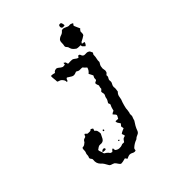

<svg xmlns="http://www.w3.org/2000/svg" viewBox="-194 -755 926 1026"><g transform="rotate(-30 268.5 -242.0)"><path d="M337 -624Q331 -627 330 -636Q329 -645 337 -647Q345 -650 349.5 -642.5Q354 -635 356 -628Q351 -626 346.5 -624Q342 -622 337 -624ZM329 -611Q335 -616 341.5 -616.5Q348 -617 354.5 -615.5Q361 -614 367.5 -613.5Q374 -613 380 -616Q385 -618 390.5 -617Q396 -616 401 -615Q400 -610 397.5 -606Q395 -602 399 -598Q405 -591 410 -584Q415 -577 420 -572Q418 -569 416 -565.5Q414 -562 413 -557Q414 -550 416 -544.5Q418 -539 416 -532Q405 -519 392 -508Q389 -506 388.5 -502.5Q388 -499 386 -496Q391 -497 395.5 -497Q400 -497 404 -497Q404 -483 397 -475Q390 -479 384 -482Q378 -485 377 -493Q369 -491 363 -489.5Q357 -488 349 -488Q340 -491 331.5 -496Q323 -501 318 -510Q315 -518 307 -522Q299 -526 299 -536Q299 -544 296 -553.5Q293 -563 295 -572Q301 -584 312.5 -591Q324 -598 329 -611ZM250 -457Q254 -455 258 -454.5Q262 -454 264 -449Q266 -447 267 -444Q268 -441 272 -441Q278 -443 283.5 -445Q289 -447 296 -448Q305 -450 313.5 -445.5Q322 -441 333 -440Q335 -445 337 -449.5Q339 -454 346 -452Q350 -450 352.5 -445.5Q355 -441 360 -439Q364 -437 368 -437.5Q372 -438 376.5 -439.5Q381 -441 385 -442Q389 -443 394 -442Q401 -442 405.5 -436.5Q410 -431 414 -426Q413 -421 411.5 -417.5Q410 -414 412 -410Q415 -399 415 -387.5Q415 -376 419 -365Q417 -357 415 -350Q413 -343 415 -335Q415 -326 420 -318Q425 -310 424 -301Q424 -296 421 -292.5Q418 -289 416 -285Q421 -276 417.5 -266.5Q414 -257 418 -249Q422 -240 419 -230.5Q416 -221 418 -211Q422 -204 423 -195.5Q424 -187 425 -179Q416 -165 418.5 -149Q421 -133 418 -118Q418 -108 417.5 -99Q417 -90 418 -80Q419 -73 420.5 -66Q422 -59 422 -51Q420 -43 423.5 -35.5Q427 -28 425 -20Q424 -15 424 -10.5Q424 -6 424 -1Q419 13 415.5 26.5Q412 40 411 54Q410 67 399.5 74Q389 81 383 92Q365 104 353 122Q349 127 349 131.5Q349 136 350 141Q344 146 336 145.5Q328 145 320 143Q311 143 304 147.5Q297 152 290 158Q283 151 279 149Q271 154 263 158Q255 162 247 164Q239 161 232.5 154.5Q226 148 218 144Q209 142 200 142Q191 142 185 135Q177 127 170 120Q163 113 152 108Q132 96 129 71Q128 64 121 60Q114 56 115 48Q117 40 114.5 33Q112 26 114 18Q115 10 112.5 2.5Q110 -5 111 -13Q116 -15 121.5 -18Q127 -21 130 -27Q135 -31 136 -36.5Q137 -42 140 -46Q142 -49 145.5 -51Q149 -53 153 -56Q155 -60 155 -65.5Q155 -71 160 -72Q163 -70 166.5 -68Q170 -66 173 -65Q181 -67 188 -68.5Q195 -70 199 -78Q204 -76 212 -74V-59Q222 -57 227 -48Q232 -39 234 -30Q232 -22 231 -15.5Q230 -9 228 -1Q223 17 202 19Q194 20 188.5 26.5Q183 33 178 39Q180 47 185 52.5Q190 58 193 66Q195 71 201 72Q207 73 212 76Q218 78 222.5 82.5Q227 87 234 86Q238 87 239.5 84.5Q241 82 242 79Q243 76 245 73.5Q247 71 251 71Q252 76 256 84Q267 90 279.5 88Q292 86 302 78Q305 75 310 74.5Q315 74 319 72Q321 67 322.5 62Q324 57 328 52Q331 50 334 48Q337 46 340 44Q338 39 335.5 35.5Q333 32 330 28Q335 21 341.5 16Q348 11 354 6Q352 2 350.5 -1.5Q349 -5 347 -9Q349 -13 350.5 -16Q352 -19 354 -24Q349 -29 342.5 -34Q336 -39 335 -48Q347 -50 354 -52Q355 -57 356.5 -62Q358 -67 358 -73Q355 -78 350 -80.5Q345 -83 340 -87Q342 -92 345.5 -95Q349 -98 354 -102Q354 -110 354 -118.5Q354 -127 356 -135Q358 -140 354.5 -143.5Q351 -147 349 -151Q351 -158 353 -165Q355 -172 354 -180Q353 -185 354 -189.5Q355 -194 356 -199Q356 -206 352.5 -211.5Q349 -217 348 -223Q350 -227 352.5 -230Q355 -233 356 -237Q354 -242 354 -247.5Q354 -253 354 -258Q345 -268 343 -278Q346 -283 351.5 -286.5Q357 -290 354 -298Q351 -306 355 -319Q350 -325 346 -329.5Q342 -334 337 -339Q349 -355 348 -372Q335 -378 326 -385Q321 -385 316.5 -383.5Q312 -382 307 -381Q302 -379 296 -380.5Q290 -382 285 -383Q280 -379 273.5 -375Q267 -371 259 -371Q251 -372 243 -375Q235 -378 227 -380Q221 -376 221.5 -368.5Q222 -361 215 -359Q214 -367 208 -373Q202 -379 194 -383Q189 -385 182.5 -385Q176 -385 171 -387Q168 -398 163.5 -408.5Q159 -419 157 -430Q170 -434 184 -433Q186 -441 191 -444.5Q196 -448 202 -450Q210 -450 216.5 -446.5Q223 -443 231 -441Q236 -439 241.5 -441Q247 -443 252 -445Q251 -448 251 -450.5Q251 -453 250 -457ZM254 -43Q257 -44 259 -39.5Q261 -35 256 -34Q252 -32 251 -36.5Q250 -41 254 -43ZM193 62Q193 54 200 49Q207 44 214 49Q218 57 208.5 59Q199 61 193 62ZM296 48Q298 45 301.5 46.5Q305 48 303 51Q301 54 297 52.5Q293 51 296 48Z"/></g></svg>

Font: ErikasBuero
Style: Regular
Weight: 400
Designer: Peter Wiegel
Foundry: Peter Wiegel
Version: Version 1.006